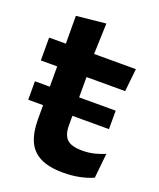

<svg xmlns="http://www.w3.org/2000/svg" viewBox="-121 -696 647 782"><g transform="rotate(20 202.0 -304.5)"><path d="M246 11Q184 11 146.5 -8Q109 -27 92.5 -64.8Q76 -102.5 76 -158.5V-444.5H203V-178Q203 -137.5 221.8 -118.8Q240.5 -100 289.5 -100Q315.5 -100 340.5 -106Q365.5 -112 386 -121.5L375 -14Q350 -2.5 317.2 4.2Q284.5 11 246 11ZM11.5 -219.5V-299.5H361.5V-219.5ZM5 -387.5V-486.5H381L370.5 -387.5ZM77.5 -477 77 -607 204.5 -620 199.5 -477Z"/></g></svg>

Font: Anek Latin Medium SemiBold
Style: Regular
Weight: 600
Version: Version 1.003